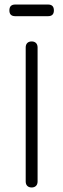

<svg xmlns="http://www.w3.org/2000/svg" viewBox="-20 -828 280 848"><path d="M120 0C120 0 120 0 120 0C111.5 0 105 -2.5 100.5 -7C96 -11.5 93.5 -18 93.5 -26.5C93.5 -26.5 93.5 -26.5 93.5 -26.5C93.5 -26.5 93.5 -618.5 93.5 -618.5C93.5 -627 96 -633.5 100.5 -638C105 -642.5 111.5 -645 120 -645C120 -645 120 -645 120 -645C128 -645 134.5 -642.5 139 -638C143.5 -633.5 146 -627 146 -618.5C146 -618.5 146 -618.5 146 -618.5C146 -618.5 146 -26.5 146 -26.5C146 -18 143.5 -11.5 139 -7C134.5 -2.5 128 0 120 0ZM192 -756.5C192 -756.5 47.5 -756.5 47.5 -756.5C30 -756.5 21.5 -765 21.5 -782C21.5 -782 21.5 -782 21.5 -782C21.5 -799.5 30 -808 47.5 -808C47.5 -808 47.5 -808 47.5 -808C47.5 -808 192 -808 192 -808C209.5 -808 218 -799.5 218 -782C218 -782 218 -782 218 -782C218 -765 209.5 -756.5 192 -756.5C192 -756.5 192 -756.5 192 -756.5Z"/></svg>

Font: Jura-Fortis-Regular
Style: Regular
Weight: 500
Designer: Daniel Johnson, Alexei Vanyashin, Mirko Velimirovic
Foundry: Daniel Johnson
Version: ""